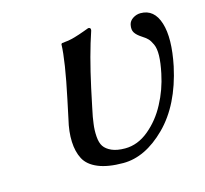

<svg xmlns="http://www.w3.org/2000/svg" viewBox="-74 -525 661 618"><g transform="rotate(-15 256.0 -216.0)"><path d="M227.5 -251 214.4 -189Q207 -155.3 205.1 -137.2Q202.1 -116.7 203.6 -95.2Q205.1 -73.7 213.1 -61.8Q221.2 -49.8 238.5 -42Q255.9 -34.2 283.2 -34.2Q325.2 -34.2 362.3 -64.9Q399.4 -95.7 422.9 -140.6Q446.8 -185.1 457.5 -236.8Q464.8 -271.5 465.3 -294.9Q465.8 -318.8 459.2 -333Q452.6 -347.2 446.3 -353.5Q439.5 -360.4 427.2 -368.2Q412.1 -377.9 405.8 -387.9Q399.4 -397.9 402.8 -414.1Q405.3 -426.3 417.2 -434.1Q429.2 -441.9 442.9 -441.9Q488.3 -441.9 504.4 -390.4Q520.5 -338.9 502 -249Q475.6 -126.5 407 -58.3Q338.4 9.8 265.1 9.8Q213.9 9.8 181.6 -3.7Q149.4 -17.1 136.7 -41.3Q124 -65.4 122.6 -99.1Q121.1 -132.8 130.9 -172.9L144 -234.9Q169.9 -356.9 171.4 -411.1L173.8 -414.1Q185.5 -415 196 -416.7Q206.5 -418.5 217.3 -421.6Q228 -424.8 234.1 -426.8Q240.2 -428.7 252 -433.1L268.1 -439Q277.3 -439 275.4 -429.2Q250 -354.5 227.5 -251Z"/></g></svg>

Font: Linux Biolinum G
Style: Italic
Weight: 400
Italic angle: -12°
Designer: Philipp H. Poll
Foundry: Philipp H. Poll
Version: Version 0.5.1